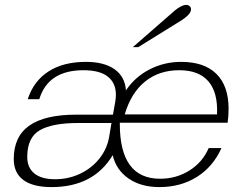

<svg xmlns="http://www.w3.org/2000/svg" viewBox="-20 -752 996 782"><path d="M36 -104Q36 -196 99.5 -240.5Q163 -285 290 -285H440L449 -335Q452 -352 452 -366Q452 -414 419 -440Q386 -466 320 -466Q176 -466 140 -348H93Q117 -422 177.5 -461Q238 -500 330 -500Q404 -500 446.5 -470Q489 -440 493 -384Q530 -439 589.5 -469.5Q649 -500 718 -500Q812 -500 861.5 -451Q911 -402 911 -309Q911 -279 907 -252H468V-247Q468 -24 632 -24Q698 -24 751.5 -57.5Q805 -91 830 -149H882Q848 -73 782 -31.5Q716 10 629 10Q554 10 503.5 -25Q453 -60 439 -120Q361 10 190 10Q114 10 75 -19Q36 -48 36 -104ZM864 -286Q868 -375 829 -420.5Q790 -466 710 -466Q628 -466 571 -420Q514 -374 488 -286ZM425 -197 434 -251H298Q193 -251 142 -221.5Q91 -192 91 -113Q91 -69 120 -45.5Q149 -22 204 -22Q259 -22 306.5 -44.5Q354 -67 385.5 -107Q417 -147 425 -197ZM693 -710Q705 -720 717 -726Q729 -732 737 -732Q747 -732 752.5 -727Q758 -722 758 -714Q758 -693 714 -666L543 -560H521Z"/></svg>

Font: Fahkwang ExtraLight
Style: Italic
Weight: 275
Italic angle: -10°
Designer: Suppakit Chalermlarp | Katatrad Co.,Ltd.
Foundry: Cadson Demak Co.,Ltd.
Version: Version 1.000; ttfautohint (v1.6)